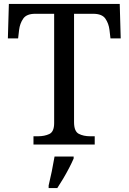

<svg xmlns="http://www.w3.org/2000/svg" viewBox="-20 -734 653 975"><path d="M150 0V-42H173Q206 -42 230.5 -53.5Q255 -65 255 -109V-664H159Q115 -664 98 -639.5Q81 -615 77 -582L72 -539H20L25 -714H588L593 -539H541L536 -582Q532 -615 515 -639.5Q498 -664 453 -664H356V-114Q356 -67 380 -54.5Q404 -42 438 -42H461V0ZM227 208Q235 175 243 136Q251 97 257 61H354V71Q345 92 331 119Q317 146 301 173Q285 200 271 221H227Z"/></svg>

Font: Noto Serif Dives Akuru
Style: Regular
Weight: 400
Designer: Fernando Caro
Foundry: Fernando Caro
Version: Version 2.000; ttfautohint (v1.8.4.7-5d5b)